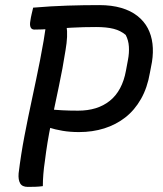

<svg xmlns="http://www.w3.org/2000/svg" viewBox="-20 -730 640 753"><path d="M148 0Q134 2 119 2.5Q104 3 89 3Q67 3 59 -11Q51 -25 53 -50Q62 -124 76 -197Q90 -270 106 -344Q122 -418 137 -493.5Q152 -569 163 -647L253 -651L241 -628Q244 -608 243 -585Q242 -562 237 -533Q226 -462 210.5 -389.5Q195 -317 180 -244.5Q165 -172 156 -98Q152 -72 150 -47Q148 -22 148 0ZM110 -700Q181 -706 244.5 -708Q308 -710 369 -710Q418 -710 455.5 -699Q493 -688 519 -667.5Q545 -647 559.5 -619.5Q574 -592 578 -558.5Q582 -525 576 -487L568 -445Q558 -386 533 -342Q508 -298 471.5 -269.5Q435 -241 389 -226.5Q343 -212 290 -212Q255 -212 225.5 -217Q196 -222 171 -230L152 -224L168 -302Q196 -299 224 -297.5Q252 -296 286 -296Q324 -296 355 -305.5Q386 -315 410.5 -334.5Q435 -354 451 -384Q467 -414 474 -453L482 -496Q487 -522 485.5 -547Q484 -572 473 -593Q453 -610 425.5 -617Q398 -624 357 -624Q306 -624 261.5 -621.5Q217 -619 180 -616.5Q143 -614 115 -614Q104 -614 100 -623Q96 -632 99 -648Q101 -662 104 -674.5Q107 -687 110 -700Z"/></svg>

Font: Rec Mono Semicasual
Style: Italic
Weight: 400
Italic angle: -10°
Version: Version 1.085; ttfautohint (v1.8.4.7-5d5b)